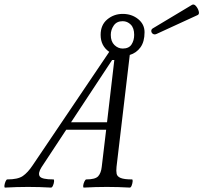

<svg xmlns="http://www.w3.org/2000/svg" viewBox="-86 -847 922 870"><path d="M-63 3Q-67 3 -66 -6Q-65 -15 -61 -24.5Q-57 -34 -53 -34Q-5 -34 17.5 -49.5Q40 -65 62 -98L409 -612Q370 -639 370 -689Q370 -734 400 -759Q430 -784 470 -784Q511 -784 540 -760.5Q569 -737 569 -701Q569 -658 550.5 -632.5Q532 -607 502 -598L442 -91Q440 -72 442.5 -59.5Q445 -47 461 -40.5Q477 -34 512 -34Q516 -34 515 -24.5Q514 -15 510.5 -6Q507 3 502 3Q450 0 398 0Q347 0 294 3Q290 3 291 -6Q292 -15 296.5 -24.5Q301 -34 305 -34Q346 -34 359 -48.5Q372 -63 375 -91L395 -259H214L102 -89Q85 -62 94 -48Q103 -34 156 -34Q160 -34 159 -24.5Q158 -15 154 -6Q150 3 145 3Q94 0 41 0Q-10 0 -63 3ZM470 -627Q498 -627 510 -645.5Q522 -664 522 -689Q522 -720 506.5 -735.5Q491 -751 470 -751Q443 -751 429.5 -731.5Q416 -712 416 -689Q416 -659 432.5 -643Q449 -627 470 -627ZM422 -575 236 -293H399L432 -575ZM623 -693Q614 -689 607 -693.5Q600 -698 599.5 -706.5Q599 -715 609 -720L784 -825Q793 -830 802 -819.5Q811 -809 814.5 -796Q818 -783 810 -779Z"/></svg>

Font: Junicode
Style: Italic
Weight: 400
Italic angle: -11°
Designer: Peter S. Baker
Version: Version 2.100; ttfautohint (v1.8.4)